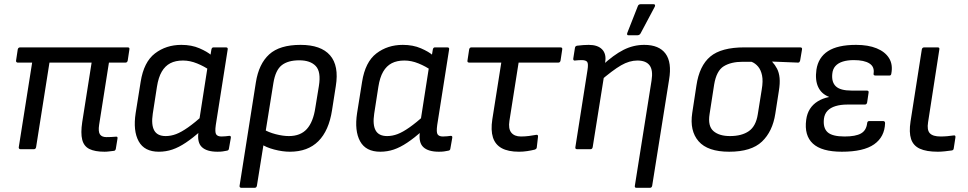

<svg xmlns="http://www.w3.org/2000/svg" viewBox="-20 -715 4639 920"><path d="M481 12Q435 12 408.5 -1Q382 -14 374 -45.5Q366 -77 374 -130L419 -415H217L153 -10Q151 0 142 0H78Q74 0 71.5 -3Q69 -6 70 -10L134 -415H65Q61 -415 58.5 -418Q56 -421 57 -425L65 -478Q67 -488 77 -488H592Q602 -488 600 -478L592 -425Q590 -415 581 -415H502L455 -117Q450 -84 459 -71Q468 -58 490 -58Q500 -58 512 -58.5Q524 -59 534 -60Q545 -62 543 -51L535 -2Q533 8 524 8Q514 9 503 10.5Q492 12 481 12Z M741 12Q672 12 644.5 -38Q617 -88 630 -173L654 -323Q669 -418 722.5 -459Q776 -500 849 -500Q898 -500 936 -483.5Q974 -467 993 -450L987 -377Q959 -397 924.5 -411Q890 -425 857 -425Q821 -425 796 -412Q771 -399 755 -371.5Q739 -344 732 -299L712 -170Q704 -117 719 -90Q734 -63 774 -63Q799 -63 824 -72.5Q849 -82 881 -104.5Q913 -127 957 -166L943 -88Q904 -54 870.5 -31.5Q837 -9 806 1.5Q775 12 741 12ZM1022 12Q971 12 947.5 -10Q924 -32 931 -82L934 -102L934 -134L975 -397L985 -430L993 -478Q994 -483 996.5 -485.5Q999 -488 1003 -488H1062Q1073 -488 1071 -478L1014 -116Q1009 -81 1016 -71Q1023 -61 1041 -61Q1051 -61 1061 -62Q1071 -63 1078 -64Q1088 -65 1086 -54L1077 -3Q1076 6 1067 7Q1057 9 1047.5 10.5Q1038 12 1022 12Z M1136 185Q1132 185 1129.5 182Q1127 179 1128 175L1206 -320Q1220 -409 1270 -454.5Q1320 -500 1420 -500Q1518 -500 1561.5 -450Q1605 -400 1589 -302L1571 -187Q1556 -89 1505.5 -38.5Q1455 12 1369 12Q1334 12 1294 1.5Q1254 -9 1232 -25L1240 -97Q1266 -81 1301 -72Q1336 -63 1364 -63Q1420 -63 1450.5 -97Q1481 -131 1491 -199L1508 -303Q1519 -371 1493 -398.5Q1467 -426 1414 -426Q1360 -426 1330 -402.5Q1300 -379 1290 -317L1211 175Q1209 185 1200 185Z M1802 12Q1733 12 1705.5 -38Q1678 -88 1691 -173L1715 -323Q1730 -418 1783.5 -459Q1837 -500 1910 -500Q1959 -500 1997 -483.5Q2035 -467 2054 -450L2048 -377Q2020 -397 1985.5 -411Q1951 -425 1918 -425Q1882 -425 1857 -412Q1832 -399 1816 -371.5Q1800 -344 1793 -299L1773 -170Q1765 -117 1780 -90Q1795 -63 1835 -63Q1860 -63 1885 -72.5Q1910 -82 1942 -104.5Q1974 -127 2018 -166L2004 -88Q1965 -54 1931.5 -31.5Q1898 -9 1867 1.5Q1836 12 1802 12ZM2083 12Q2032 12 2008.5 -10Q1985 -32 1992 -82L1995 -102L1995 -134L2036 -397L2046 -430L2054 -478Q2055 -483 2057.5 -485.5Q2060 -488 2064 -488H2123Q2134 -488 2132 -478L2075 -116Q2070 -81 2077 -71Q2084 -61 2102 -61Q2112 -61 2122 -62Q2132 -63 2139 -64Q2149 -65 2147 -54L2138 -3Q2137 6 2128 7Q2118 9 2108.5 10.5Q2099 12 2083 12Z M2467 12Q2415 12 2384 -5Q2353 -22 2342 -56.5Q2331 -91 2339 -143L2382 -415H2229Q2218 -415 2220 -425L2228 -478Q2230 -488 2239 -488H2665Q2676 -488 2674 -478L2666 -425Q2664 -415 2655 -415H2465L2421 -136Q2415 -98 2430 -79.5Q2445 -61 2476 -61Q2496 -61 2515 -63.5Q2534 -66 2550 -69Q2559 -70 2558 -60L2552 -8Q2551 -1 2542 2Q2526 6 2506.5 9Q2487 12 2467 12Z M3030 185Q3020 185 3022 175L3102 -329Q3110 -379 3092.5 -402Q3075 -425 3034 -425Q2996 -425 2956 -402Q2916 -379 2851 -323L2864 -400Q2920 -452 2967.5 -476Q3015 -500 3067 -500Q3138 -500 3169 -458Q3200 -416 3186 -333L3105 175Q3103 185 3094 185ZM2746 0Q2735 0 2737 -10L2795 -379Q2800 -410 2793.5 -418.5Q2787 -427 2767 -427Q2761 -427 2752 -426.5Q2743 -426 2735 -425Q2730 -424 2728 -427.5Q2726 -431 2727 -435L2735 -486Q2736 -491 2738.5 -493Q2741 -495 2745 -496Q2759 -498 2775 -499Q2791 -500 2801 -500Q2844 -500 2865 -478.5Q2886 -457 2880 -418L2877 -399L2875 -355L2820 -10Q2818 0 2809 0ZM2991 -546Q2986 -546 2985 -549.5Q2984 -553 2986 -558L3036 -685Q3038 -691 3042 -693Q3046 -695 3052 -695H3111Q3117 -695 3118.5 -691Q3120 -687 3117 -682L3050 -556Q3045 -546 3034 -546Z M3474 12Q3371 12 3327.5 -38Q3284 -88 3297 -174L3317 -305Q3331 -400 3383.5 -444Q3436 -488 3547 -488H3814Q3825 -488 3823 -478L3814 -425Q3813 -421 3811 -418Q3809 -415 3804 -415L3680 -420V-419Q3694 -404 3703.5 -385.5Q3713 -367 3715.5 -341.5Q3718 -316 3712 -279L3695 -170Q3682 -85 3631 -36.5Q3580 12 3474 12ZM3478 -63Q3534 -63 3568 -86.5Q3602 -110 3611 -167L3630 -286Q3637 -327 3631.5 -353.5Q3626 -380 3612.5 -396Q3599 -412 3581 -419H3539Q3483 -419 3448 -397.5Q3413 -376 3402 -310L3380 -168Q3371 -111 3398.5 -87Q3426 -63 3478 -63Z M4014 12Q3917 12 3875 -27Q3833 -66 3843 -141Q3847 -171 3861 -193Q3875 -215 3898.5 -229.5Q3922 -244 3952 -250V-251Q3916 -265 3900.5 -298Q3885 -331 3892 -381Q3901 -440 3947.5 -470Q3994 -500 4082 -500Q4140 -500 4180.5 -483.5Q4221 -467 4240 -436.5Q4259 -406 4251 -363Q4250 -353 4242 -353H4175Q4164 -353 4166 -363Q4171 -395 4146 -411Q4121 -427 4071 -427Q4041 -427 4018.5 -420Q3996 -413 3983 -398.5Q3970 -384 3968 -361Q3964 -321 3985.5 -301Q4007 -281 4060 -281H4133Q4144 -281 4142 -271L4135 -224Q4133 -214 4124 -214H4040Q4008 -214 3983.5 -206.5Q3959 -199 3945 -184Q3931 -169 3928 -146Q3923 -102 3945.5 -81.5Q3968 -61 4027 -61Q4080 -61 4105.5 -75.5Q4131 -90 4135 -124Q4136 -135 4145 -135H4211Q4221 -135 4221 -125Q4219 -59 4168.5 -23.5Q4118 12 4014 12Z M4474 12Q4419 12 4387.5 -2.5Q4356 -17 4345.5 -49Q4335 -81 4343 -133L4397 -478Q4399 -488 4409 -488H4473Q4483 -488 4481 -478L4427 -129Q4421 -92 4435.5 -76.5Q4450 -61 4487 -61Q4503 -61 4519.5 -62.5Q4536 -64 4549 -66Q4560 -68 4558 -56L4550 -4Q4549 5 4540 6Q4527 8 4507.5 10Q4488 12 4474 12Z"/></svg>

Font: Sofia Sans Hairline
Style: Italic
Weight: 1
Italic angle: -9°
Designer: Botio Nikoltchev, Ani Petrova
Foundry: lettersoup
Version: Version 4.102